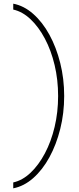

<svg xmlns="http://www.w3.org/2000/svg" viewBox="-20 -838 429 1044"><path d="M52 -786V-818Q110 -807 160.5 -762.5Q211 -718 248.5 -649.5Q286 -581 307.5 -495.5Q329 -410 329 -316Q329 -222 307.5 -136.5Q286 -51 248.5 17.5Q211 86 160.5 130.5Q110 175 52 186V154Q102 143 146 101.5Q190 60 224 -4Q258 -68 277 -148Q296 -228 296 -316Q296 -404 277 -484Q258 -564 224 -628Q190 -692 146 -733.5Q102 -775 52 -786Z"/></svg>

Font: Be Vietnam Pro Variable Thin
Style: Regular
Weight: 100
Designer: Lam Bao, Tony Le, Vietanh Nguyen
Foundry: Yellow Type Foundry
Version: Version 1.002